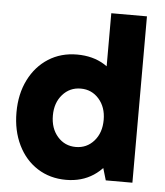

<svg xmlns="http://www.w3.org/2000/svg" viewBox="-51 -726 673 783"><g transform="rotate(5 285.5 -334.5)"><path d="M248 12Q182 12 131 -20.5Q80 -53 51.5 -111.5Q23 -170 23 -245Q23 -320 52 -378Q81 -436 132 -468.5Q183 -501 249 -501Q314 -501 361.5 -471.5Q409 -442 435.5 -385Q462 -328 462 -245Q462 -166 435 -108.5Q408 -51 360 -19.5Q312 12 248 12ZM276 -125Q321 -125 350.5 -158.5Q380 -192 380 -245Q380 -297 350.5 -330.5Q321 -364 276 -364Q231 -364 201.5 -330.5Q172 -297 172 -245Q172 -192 201.5 -158.5Q231 -125 276 -125ZM410 0 373 -125H382V-353H373V-681H519V0Z"/></g></svg>

Font: Gabarito
Style: Bold
Weight: 700
Designer: Leandro Assis / Alvaro Franca / Felipe Casaprima
Foundry: Naipe Foundry
Version: Version 1.000